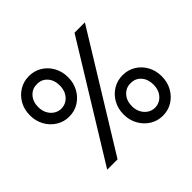

<svg xmlns="http://www.w3.org/2000/svg" viewBox="-170 -936 1152 1152"><g transform="rotate(-45 406.0 -360.5)"><path d="M205.1 -385.7Q160.2 -385.7 123.3 -408.7Q86.4 -431.6 64.7 -470.7Q43 -509.8 43 -557.6Q43 -606.9 64.7 -645.8Q86.4 -684.6 123.3 -707Q160.2 -729.5 205.1 -729.5Q251 -729.5 287.6 -707Q324.2 -684.6 345.7 -645.8Q367.2 -606.9 367.2 -557.6Q367.2 -509.8 345.7 -470.7Q324.2 -431.6 287.6 -408.7Q251 -385.7 205.1 -385.7ZM205.1 -453.1Q245.6 -454.1 271.2 -483.6Q296.9 -513.2 296.9 -557.6Q296.9 -604.5 271.2 -633.3Q245.6 -662.1 205.1 -661.1Q166.5 -662.1 139.9 -633.3Q113.3 -604.5 113.3 -557.6Q113.3 -527.8 125.5 -504.4Q137.7 -481 158.4 -467.3Q179.2 -453.6 205.1 -453.1ZM606.4 7.8Q561.5 7.8 524.7 -15.1Q487.8 -38.1 466.1 -77.1Q444.3 -116.2 444.3 -164.1Q444.3 -213.4 466.1 -252.2Q487.8 -291 524.7 -313.5Q561.5 -335.9 606.4 -335.9Q652.3 -335.9 689 -313.5Q725.6 -291 747.1 -252.2Q768.6 -213.4 768.6 -164.1Q768.6 -116.2 747.1 -77.1Q725.6 -38.1 689 -15.1Q652.3 7.8 606.4 7.8ZM606.4 -59.6Q647 -60.5 672.6 -90.1Q698.2 -119.6 698.2 -164.1Q698.2 -210.9 672.6 -239.7Q647 -268.6 606.4 -267.6Q567.9 -268.6 541.3 -239.7Q514.6 -210.9 514.6 -164.1Q514.6 -134.3 526.9 -110.8Q539.1 -87.4 559.8 -73.7Q580.6 -60.1 606.4 -59.6ZM140.6 0 583 -719.7H670.9L228.5 0Z"/></g></svg>

Font: Reddit Sans
Style: Regular
Weight: 400
Designer: Stephen Hutchings
Foundry: Reddit
Version: Version 1.014